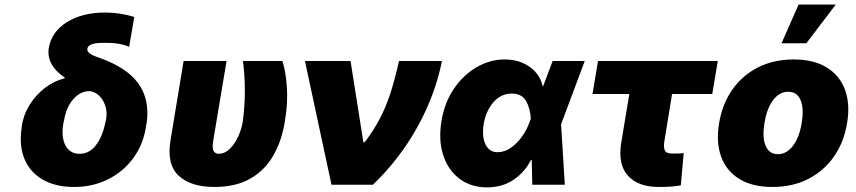

<svg xmlns="http://www.w3.org/2000/svg" viewBox="-20 -815 3775 847"><path d="M195.3 -603.5Q207.5 -674.8 275.1 -717.3Q342.8 -759.8 445.3 -759.8Q507.3 -759.8 572.3 -740.2L549.8 -608.4Q507.3 -627 441.4 -626Q403.3 -626.5 385.5 -620.1Q367.7 -613.8 365.2 -599.6Q363.8 -588.9 375.2 -579.8Q386.7 -570.8 414.1 -561.5Q538.1 -518.6 589.8 -447.3Q641.6 -376 627 -272.5L625 -262.7Q613.8 -180.7 569.3 -119.4Q524.9 -58.1 457 -24.2Q389.2 9.8 307.6 9.8Q224.6 9.8 168.7 -22.5Q112.8 -54.7 88.4 -112.8Q64 -170.9 75.2 -249L76.2 -258.8Q83.5 -309.1 110.8 -352.8Q138.2 -396.5 178.7 -427.5Q219.2 -458.5 265.6 -469.7V-472.7Q183.1 -529.3 195.3 -603.5ZM262.7 -284.2 260.7 -277.3Q248.5 -212.4 268.3 -174.3Q288.1 -136.2 331.1 -136.7Q373.5 -136.2 403.1 -174.3Q432.6 -212.4 445.3 -277.3L447.3 -284.2Q456.5 -331.5 435.5 -368.9Q414.6 -406.2 377.9 -413.1Q335 -413.6 303.5 -377.9Q272 -342.3 262.7 -284.2Z M790 -545.9H979.5L920.9 -196.3Q915 -160.6 922.6 -148.4Q930.2 -136.2 944.3 -136.7Q971.7 -136.7 993.9 -158.7Q1016.1 -180.7 1031 -213.4Q1045.9 -246.1 1050.8 -277.3Q1060.1 -345.2 1060.1 -415Q1060.1 -484.9 1051.8 -545.9H1225.6Q1240.7 -501 1245.6 -429.9Q1250.5 -358.9 1236.3 -277.3Q1222.7 -192.9 1185.1 -127.9Q1147.5 -63 1083.5 -26.6Q1019.5 9.8 925.8 9.8Q821.8 9.8 768.1 -40Q714.4 -89.8 732.4 -197.3Z M1442.4 0 1325.2 -545.9H1526.4L1583 -187.5H1588.9Q1628.9 -240.7 1655.5 -291.3Q1682.1 -341.8 1701.9 -402.3Q1721.7 -462.9 1740.2 -545.9H1929.7Q1899.9 -396.5 1821.3 -254.6Q1742.7 -112.8 1625 0Z M2127.9 11.7Q2057.1 11.2 2007.1 -26.4Q1957 -64 1935.3 -130.4Q1913.6 -196.8 1927.7 -282.2Q1941.4 -363.8 1983.2 -424.6Q2024.9 -485.4 2083.5 -519Q2142.1 -552.7 2206.1 -552.7Q2270 -552.7 2315.9 -520.5Q2361.8 -488.3 2374 -434.6H2376L2418 -545.9H2559.6L2457 -271.5L2455.1 -267.6L2471.7 0H2328.1L2325.7 -109.9L2322.3 -109.4Q2295.9 -57.1 2247.1 -22.9Q2198.2 11.2 2127.9 11.7ZM2113.3 -265.6Q2105.5 -211.4 2122.1 -177.5Q2138.7 -143.6 2174.8 -143.6Q2205.6 -143.6 2233.6 -163.1Q2261.7 -182.6 2283.4 -213.4Q2305.2 -244.1 2316.4 -277.3L2321.8 -291.5Q2318.4 -340.3 2299.6 -371.1Q2280.8 -401.9 2238.3 -402.3Q2188.5 -401.9 2155.8 -363Q2123 -324.2 2113.3 -265.6Z M3146.5 -545.9 3122.1 -400.4H2944.8L2910.2 -187.5Q2906.7 -165 2913.1 -151.4Q2919.4 -137.7 2944.3 -137.7Q2963.4 -137.7 2972.4 -137.9Q2981.4 -138.2 2996.1 -139.6L2983.4 2.9Q2961.4 6.3 2940.2 8.1Q2918.9 9.8 2886.7 9.8Q2794.4 9.8 2749.8 -40.3Q2705.1 -90.3 2720.7 -186.5L2756.3 -400.4H2593.8L2618.2 -545.9Z M3387.7 9.8Q3298.8 9.8 3241.5 -25.6Q3184.1 -61 3161.1 -124.3Q3138.2 -187.5 3152.3 -271.5Q3166 -355.5 3210 -418.7Q3253.9 -481.9 3323.2 -517.3Q3392.6 -552.7 3481.4 -552.7Q3569.8 -552.7 3627.2 -517.3Q3684.6 -481.9 3707.8 -418.7Q3731 -355.5 3716.8 -271.5Q3703.1 -187.5 3658.9 -124.3Q3614.7 -61 3545.7 -25.6Q3476.6 9.8 3387.7 9.8ZM3412.1 -134.8Q3449.7 -134.8 3478 -171.6Q3506.3 -208.5 3516.6 -272.5Q3527.3 -336.9 3511.5 -373.8Q3495.6 -410.6 3457 -410.2Q3418.9 -410.6 3390.9 -373.8Q3362.8 -336.9 3352.5 -272.5Q3341.8 -208.5 3357.7 -171.6Q3373.5 -134.8 3412.1 -134.8ZM3427.7 -624 3502.9 -794.9H3667L3537.1 -624Z"/></svg>

Font: Inter Tight Black
Style: Italic
Weight: 900
Italic angle: -9.39999°
Designer: Rasmus Andersson
Foundry: rsms
Version: Version 3.004; ttfautohint (v1.8.4.7-5d5b)